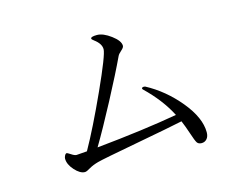

<svg xmlns="http://www.w3.org/2000/svg" viewBox="-88 -811 1177 912"><g transform="rotate(-15 500.0 -355.5)"><path d="M153.3 -139.6Q153.3 -146.5 157.7 -154.8Q162.1 -163.1 168 -163.1Q169.9 -163.1 185.5 -153.3Q201.2 -142.6 210.9 -142.6Q219.7 -142.6 262.7 -146.5Q318.4 -245.1 391.6 -406.2Q464.8 -567.4 464.8 -594.7Q464.8 -622.1 431.6 -646.5Q420.9 -654.3 420.9 -658.2Q420.9 -668 451.2 -668Q481.4 -668 519.5 -639.6Q557.6 -611.3 557.6 -586.9Q557.6 -578.1 543.9 -566.4Q529.3 -553.7 525.4 -544.9Q490.2 -469.7 426.3 -349.1Q362.3 -228.5 316.4 -151.4Q549.8 -174.8 715.8 -204.1Q673.8 -286.1 595.7 -361.3Q592.8 -364.3 592.8 -366.2Q592.8 -373 603.5 -373L609.4 -372.1Q699.2 -324.2 767.6 -241.2Q835.9 -158.2 835.9 -86.9Q835.9 -66.4 825.7 -54.7Q815.4 -43 799.8 -43Q784.2 -43 777.3 -53.2Q770.5 -63.5 757.8 -102.5Q745.1 -140.6 733.4 -168Q674.8 -155.3 501 -123Q327.1 -90.8 300.8 -83.5Q274.4 -76.2 255.9 -65.4Q237.3 -53.7 228.5 -53.7Q205.1 -53.7 179.2 -82.5Q153.3 -111.3 153.3 -139.6Z"/></g></svg>

Font: GenEi Koburi Mincho v6
Style: Regular
Weight: 400
Designer: o_tamon (Modified)
Foundry: o_tamon / Adobe Systems Incorporated
Version: Version 6.1